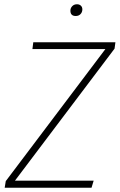

<svg xmlns="http://www.w3.org/2000/svg" viewBox="-20 -880 561 900"><path d="M335 -805Q310 -805 310 -830Q310 -842 318.5 -851Q327 -860 341 -860Q352 -860 359 -853.5Q366 -847 366 -836Q366 -823 357.5 -814Q349 -805 335 -805ZM2 0 7 -31 474 -650H132L136 -682H521L517 -652L50 -33H419L409 0Z"/></svg>

Font: Fira Sans UltraLight
Style: Italic
Weight: 200
Italic angle: -8°
Designer: Carrois Corporate & Edenspiekermann AG
Foundry: Carrois Corporate GbR & Edenspiekermann AG
Version: Version 4.203;PS 004.203;hotconv 1.0.88;makeotf.lib2.5.64775